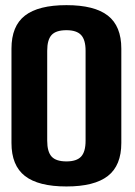

<svg xmlns="http://www.w3.org/2000/svg" viewBox="-20 -700 510 728"><path d="M232 7Q125.5 7 74.5 -32.8Q23.5 -72.5 23.5 -158V-515.5Q23.5 -601.5 74.8 -641Q126 -680.5 232 -680.5Q338 -680.5 389 -640.8Q440 -601 440 -515.5V-158Q440 -72.5 389 -32.8Q338 7 232 7ZM232 -88Q270.5 -88 287.5 -106.2Q304.5 -124.5 304.5 -166.5V-507.5Q304.5 -549 287.5 -567.2Q270.5 -585.5 232 -585.5Q192.5 -585.5 175.8 -567.5Q159 -549.5 159 -507.5V-166.5Q159 -124.5 175.8 -106.2Q192.5 -88 232 -88Z"/></svg>

Font: Anybody SemiBold
Style: Regular
Weight: 600
Designer: Tyler Finck
Foundry: Etcetera Type Company
Version: Version 1.010; ttfautohint (v1.8.3) -l 8 -r 50 -G 200 -x 14 